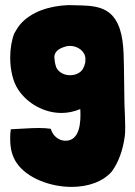

<svg xmlns="http://www.w3.org/2000/svg" viewBox="-20 -729 529 753"><path d="M419 -57C447 -96 462 -143 469 -192C471 -206 471 -220 471 -234C471 -264 469 -293 468 -323L466 -471C465 -539 463 -606 432 -653C392 -715 316 -706 248 -709C175 -706 102 -684 58 -632C49 -621 43 -610 36 -598C26 -573 20 -539 20 -503C20 -457 30 -410 51 -378C88 -322 154 -286 221 -286C246 -286 270 -291 294 -301L295 -300C298 -246 292 -177 237 -177C208 -177 186 -199 179 -224C164 -226 149 -227 133 -227C95 -227 55 -223 22 -222V-217C20 -205 20 -194 20 -183C20 -146 28 -115 46 -89C86 -31 176 4 261 4C323 4 383 -15 419 -57ZM304 -457C294 -442 275 -434 255 -434C233 -434 210 -444 200 -466V-467C196 -478 194 -491 193 -504C193 -524 207 -535 224 -542C234 -546 244 -549 254 -549C286 -549 315 -527 315 -498C315 -492 315 -486 314 -482C311 -475 313 -476 310 -469C307 -464 308 -464 304 -457Z"/></svg>

Font: HEYCLAY
Style: Regular
Weight: 400
Designer: Marcelo Magalhaes
Foundry: Marcelo Magalhães
Version: Version 1.300;hotconv 1.0.109;makeotfexe 2.5.65596